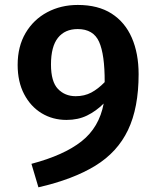

<svg xmlns="http://www.w3.org/2000/svg" viewBox="-20 -745 655 792"><path d="M301 -724.6Q384.6 -724.6 440.3 -689Q495.9 -653.3 523.8 -589Q551.8 -524.6 551.8 -439Q551.8 -300.5 508.2 -209Q464.6 -117.4 373.1 -61.3Q281.5 -5.1 138.5 27.7L109.7 -69.2Q243.6 -104.6 316.4 -162.1Q389.2 -219.5 407.7 -317.9Q376.4 -286.7 339.2 -268.5Q302.1 -250.3 254.4 -250.3Q197.4 -250.3 151.8 -277.9Q106.2 -305.6 79.5 -356.7Q52.8 -407.7 52.8 -477.4Q52.8 -553.3 85.6 -609Q118.5 -664.6 174.9 -694.6Q231.3 -724.6 301 -724.6ZM190.3 -479Q190.3 -408.2 219 -378.2Q247.7 -348.2 292.3 -348.2Q328.2 -348.2 356.7 -363.3Q385.1 -378.5 411.8 -406.2Q412.3 -520 388.7 -572.6Q365.1 -625.1 300.5 -625.1Q247.7 -625.1 219 -589Q190.3 -552.8 190.3 -479Z"/></svg>

Font: Fira Code SemiBold
Style: Regular
Weight: 600
Designer: Carrois Corporate, Edenspiekermann AG, Nikita Prokopov
Foundry: Carrois Corporate, Edenspiekermann AG, Nikita Prokopov
Version: Version 6.002